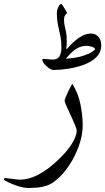

<svg xmlns="http://www.w3.org/2000/svg" viewBox="-97 -667 532 970"><path d="M320.8 -34.7Q320.8 15.1 302 68.6Q283.2 122.1 252.2 168.7Q221.2 215.3 183.6 245.6Q161.1 264.2 135.5 272Q109.9 279.8 86.7 281.2Q63.5 282.7 48.3 282.7Q22.9 282.7 -6.3 273.2Q-35.6 263.7 -56.4 253.2Q-77.1 242.7 -77.1 240.7Q-77.1 238.3 -75 235.4Q-72.8 232.4 -70.8 232.4Q-69.3 232.4 -54.4 234.4Q-39.6 236.3 -21.7 238.5Q-3.9 240.7 5.9 240.7Q46.4 240.7 94.2 216.6Q142.1 192.4 193.8 143.6Q240.7 100.1 265.6 60.1Q290.5 20 290.5 -5.9Q290.5 -15.6 281.2 -37.8Q272 -60.1 260 -85.4Q248 -110.8 238.8 -131.1Q229.5 -151.4 229.5 -157.7Q229.5 -163.1 234.9 -176Q240.2 -189 247.3 -204.1Q254.4 -219.2 260.7 -230.7Q267.1 -242.2 268.6 -243.7Q298.8 -194.8 309.8 -138.2Q320.8 -81.5 320.8 -34.7ZM383.3 -418Q383.3 -425.3 368.4 -430.4Q353.5 -435.5 339.8 -435.5Q313.5 -435.5 290 -421.6Q266.6 -407.7 235.4 -370.1Q291.5 -374.5 323.7 -385.3Q356 -396 369.6 -406Q383.3 -416 383.3 -418ZM414.6 -439Q414.6 -402.3 389.4 -377.9Q364.3 -353.5 325.7 -339.6Q287.1 -325.7 246.3 -319.6Q205.6 -313.5 174.3 -313.5Q163.6 -313.5 150.1 -322.8Q136.7 -332 127 -343.8Q117.2 -355.5 117.2 -363.3Q117.2 -369.6 122.6 -369.6Q130.4 -369.6 144 -367.9Q157.7 -366.2 171.4 -366.2Q198.2 -366.2 207 -390.1Q210.9 -400.4 212.2 -410.6Q213.4 -420.9 213.4 -426.3Q213.4 -458.5 207.8 -485.4Q202.1 -512.2 196.3 -539.3Q190.4 -566.4 190.4 -599.1Q190.4 -616.2 197.8 -631.6Q205.1 -647 212.4 -647Q214.8 -647 221.9 -636Q229 -625 235.6 -613.5Q242.2 -602.1 241.7 -601.1Q236.3 -596.2 231.4 -589.1Q226.6 -582 226.6 -567.9Q226.6 -548.8 230 -535.4Q233.4 -522 236.8 -505.1Q240.2 -488.3 240.2 -459Q240.2 -449.7 239.7 -439Q239.3 -428.2 238.3 -416.5Q307.1 -497.6 361.8 -497.6Q387.2 -497.6 400.9 -480.2Q414.6 -462.9 414.6 -439Z"/></svg>

Font: Rohingya Solluk
Style: Regular
Weight: 400
Designer: SIL International
Foundry: SIL International
Version: Version 1.001